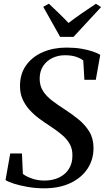

<svg xmlns="http://www.w3.org/2000/svg" viewBox="-20 -1010 570 1041"><path d="M219 11Q174 11 130.5 3.5Q87 -4 54.5 -14.5Q22 -25 10 -34L35.5 -178H99L104 -67Q122 -53 153.2 -42Q184.5 -31 221 -31Q251.5 -31 278.5 -39.2Q305.5 -47.5 326.2 -63.8Q347 -80 359.5 -105Q372 -130 372.5 -163Q374 -201 358.2 -229Q342.5 -257 314.2 -280.5Q286 -304 249 -328Q220 -346.5 191.5 -367.8Q163 -389 139.8 -414.8Q116.5 -440.5 102.5 -472Q88.5 -503.5 88.5 -542.5Q88 -609.5 121.8 -656.2Q155.5 -703 212.8 -727.5Q270 -752 339.5 -752Q385.5 -752 421.8 -745.8Q458 -739.5 483.8 -730.5Q509.5 -721.5 523.5 -713L499.5 -577.5H437.5L431.5 -682Q417.5 -693.5 392.8 -702Q368 -710.5 332 -710.5Q295.5 -710.5 264.5 -695.8Q233.5 -681 214.5 -653Q195.5 -625 195 -584.5Q195 -545 213.2 -516.5Q231.5 -488 262.8 -464.2Q294 -440.5 333 -415.5Q371.5 -390.5 406.5 -362Q441.5 -333.5 464 -296.8Q486.5 -260 487 -209.5Q487.5 -145 454.5 -95.2Q421.5 -45.5 361.2 -17.2Q301 11 219 11ZM306 -810 214.5 -973 245 -990Q272 -964.5 299 -938.5Q326 -912.5 351.5 -885.5Q386 -912 423.5 -937.8Q461 -963.5 500 -989.5L528 -971.5L378.5 -810Z"/></svg>

Font: Merriweather 72pt Medium
Style: Italic
Weight: 500
Italic angle: -7.8°
Version: Version 2.101